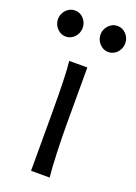

<svg xmlns="http://www.w3.org/2000/svg" viewBox="-138 -766 581 822"><g transform="rotate(20 153.0 -354.5)"><path d="M189 -231.9Q189 -178.2 191.7 -107.2Q194.3 -36.1 198.7 0H113.8V-258.8Q113.8 -439 106.4 -498H189ZM250 -709.5Q273.9 -709.5 290 -691.9Q306.2 -674.3 306.2 -650.4Q306.2 -634.8 298.8 -621.1Q291.5 -607.4 278.6 -599.1Q265.6 -590.8 250 -590.8Q234.4 -590.8 221.7 -599.1Q209 -607.4 201.4 -621.1Q193.8 -634.8 193.8 -650.4Q193.8 -666 201.4 -679.4Q209 -692.9 221.7 -701.2Q234.4 -709.5 250 -709.5ZM56.2 -709.5Q80.1 -709.5 96.2 -691.9Q112.3 -674.3 112.3 -650.4Q112.3 -634.8 105 -621.1Q97.7 -607.4 84.7 -599.1Q71.8 -590.8 56.2 -590.8Q40.5 -590.8 27.8 -599.1Q15.1 -607.4 7.6 -621.1Q0 -634.8 0 -650.4Q0 -666 7.6 -679.4Q15.1 -692.9 27.8 -701.2Q40.5 -709.5 56.2 -709.5Z"/></g></svg>

Font: Lesson One Light
Style: Regular
Weight: 300
Designer: But Ko, Victor Gaultney, Annie Olsen, Julie Remington, Don Collingsworth, Eric Hays, Becca Hirsbrunner
Version: Version 1.100